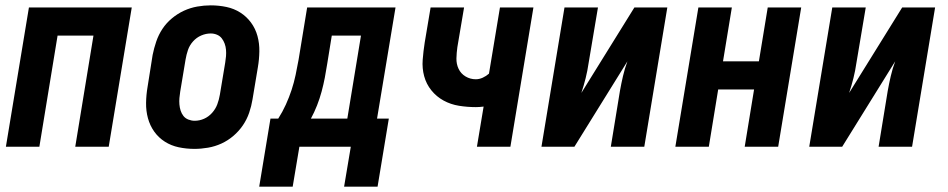

<svg xmlns="http://www.w3.org/2000/svg" viewBox="-20 -548 3540 717"><path d="M2 0 88 -520H472L386 0H261L329 -415H195L127 0Z M706 8Q676 8 647.5 2Q619 -4 595.5 -19Q572 -34 556 -56.5Q540 -79 532.5 -106.5Q525 -134 525.5 -164Q526 -194 531 -223L550 -343Q555 -368 563.5 -393Q572 -418 586.5 -440Q601 -462 622 -479.5Q643 -497 667 -508Q691 -519 716.5 -523.5Q742 -528 767 -528Q797 -528 825.5 -522Q854 -516 877.5 -501Q901 -486 917.5 -463.5Q934 -441 941.5 -413.5Q949 -386 948.5 -356Q948 -326 943 -297L923 -177Q919 -152 910.5 -127Q902 -102 887 -80Q872 -58 851.5 -40.5Q831 -23 807 -12Q783 -1 757 3.5Q731 8 706 8ZM707 -97Q725 -97 742 -104.5Q759 -112 772 -126.5Q785 -141 791.5 -158.5Q798 -176 801 -194L821 -314Q823 -326 824 -338Q825 -350 824 -362Q823 -374 819 -385Q815 -396 808 -405Q801 -414 790 -418.5Q779 -423 767 -423Q749 -423 731.5 -415.5Q714 -408 701 -393.5Q688 -379 682 -361.5Q676 -344 673 -326L653 -206Q651 -194 650 -182Q649 -170 650 -158Q651 -146 654.5 -135Q658 -124 665 -115Q672 -106 683.5 -101.5Q695 -97 707 -97Z M1073 149H948L990 -105H1019Q1035 -130 1047.5 -157.5Q1060 -185 1069 -212.5Q1078 -240 1084 -268.5Q1090 -297 1095 -325L1127 -520H1457L1388 -105H1432L1390 149H1265L1290 0H1098ZM1277 -105 1328 -415H1219L1202 -310Q1198 -284 1193 -258Q1188 -232 1181 -206Q1174 -180 1164 -154.5Q1154 -129 1141 -105Z M1761 0 1786 -150Q1778 -149 1771 -148.5Q1764 -148 1757 -148Q1725 -148 1694 -153Q1663 -158 1636.5 -172.5Q1610 -187 1591 -210.5Q1572 -234 1564 -263.5Q1556 -293 1558.5 -325Q1561 -357 1566 -389L1588 -520H1713L1688 -372Q1685 -351 1684.5 -330Q1684 -309 1692.5 -291Q1701 -273 1718.5 -262.5Q1736 -252 1757 -252Q1770 -252 1783 -258Q1796 -264 1806 -273L1847 -520H1972L1886 0Z M2002 0 2088 -520H2213L2178 -312Q2174 -284 2167 -256Q2160 -228 2151 -201L2349 -520H2472L2386 0H2261L2295 -208Q2300 -236 2306.5 -264Q2313 -292 2323 -319L2125 0Z M2502 0 2588 -520H2713L2680 -319H2814L2847 -520H2972L2886 0H2761L2796 -214H2662L2627 0Z M3002 0 3088 -520H3213L3178 -312Q3174 -284 3167 -256Q3160 -228 3151 -201L3349 -520H3472L3386 0H3261L3295 -208Q3300 -236 3306.5 -264Q3313 -292 3323 -319L3125 0Z"/></svg>

Font: Iosevka Term Curly XBd Obl
Style: Regular
Weight: 800
Italic angle: -9°
Designer: Belleve Invis
Foundry: Belleve Invis
Version: Version 32.3.0